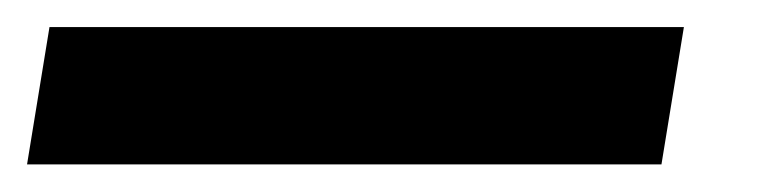

<svg xmlns="http://www.w3.org/2000/svg" viewBox="-81 -20 570 142"><path d="M424.8 0 408.2 101.6H-61L-44.4 0Z"/></svg>

Font: Inter 20pt SemiBold
Style: Italic
Weight: 600
Italic angle: -9.3988°
Version: Version 4.001;git-66647c0bb